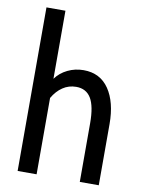

<svg xmlns="http://www.w3.org/2000/svg" viewBox="-85 -809 644 867"><g transform="rotate(10 237.5 -375.0)"><path d="M429 -280V0H342V-269Q342 -347 320 -383.5Q298 -420 252 -420Q218 -420 190.5 -401.5Q163 -383 144 -350V0H57V-750H144V-438Q165 -467 199 -483.5Q233 -500 272 -500Q348 -500 388.5 -440.5Q429 -381 429 -280Z"/></g></svg>

Font: Cabin Condensed
Style: Regular
Weight: 400
Width: 3
Designer: Pablo Impallari
Foundry: Pablo Impallari. http://www.impallari.com Igino Marini. http://www.ikern.com
Version: Version 2.200